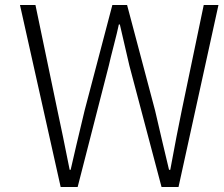

<svg xmlns="http://www.w3.org/2000/svg" viewBox="-20 -749 897 769"><path d="M223 0 60 -729H122L210 -307Q230 -215 259 -69H263Q281 -149 319 -307L430 -729H489L601 -307Q611 -263 630 -182.5Q649 -102 657 -69H662Q689 -216 708 -307L796 -729H855L695 0H627L498 -487Q497 -490 460 -651H456Q450 -622 436 -568Q422 -514 416 -487L291 0Z"/></svg>

Font: NotoSansHansLight
Style: Regular
Weight: 300
Designer: Ryoko NISHIZUKA  (kana & ideographs); Paul D. Hunt (Latin, Greek & Cyrillic); Wenlong ZHANG  (bopomofo); Sandoll Communi
Foundry: Adobe Systems Incorporated
Version: Version 1.00;December 8, 2021;FontCreator 13.0.0.2675 64-bit